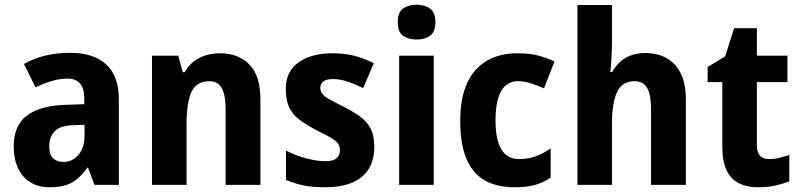

<svg xmlns="http://www.w3.org/2000/svg" viewBox="-20 -781 3383 811"><path d="M275 -558Q376 -558 429 -508.5Q482 -459 482 -363V0H379L352 -73H349Q329 -45 307 -26Q285 -7 256.5 1.5Q228 10 189 10Q143 10 109 -10.5Q75 -31 56.5 -70Q38 -109 38 -163Q38 -250 92.5 -292Q147 -334 252 -338L336 -341V-366Q336 -407 318 -428Q300 -449 266 -449Q233 -449 199.5 -439Q166 -429 130 -412L81 -511Q124 -535 173 -546.5Q222 -558 275 -558ZM290 -252Q235 -251 211.5 -227Q188 -203 188 -163Q188 -128 204 -112.5Q220 -97 248 -97Q286 -97 311.5 -127Q337 -157 337 -207V-254Z M909 -556Q986 -556 1033 -509Q1080 -462 1080 -361V0H933V-321Q933 -379 917 -408.5Q901 -438 864 -438Q810 -438 789 -393Q768 -348 768 -257V0H622V-546H733L752 -476H760Q776 -504 798.5 -521.5Q821 -539 850 -547.5Q879 -556 909 -556Z M1561 -161Q1561 -107 1538 -68.5Q1515 -30 1468.5 -10Q1422 10 1351 10Q1301 10 1263.5 2.5Q1226 -5 1188 -21V-145Q1228 -124 1274 -112Q1320 -100 1354 -100Q1387 -100 1401.5 -112.5Q1416 -125 1416 -146Q1416 -161 1409.5 -172Q1403 -183 1382 -196.5Q1361 -210 1317 -231Q1273 -254 1244 -276Q1215 -298 1201 -329Q1187 -360 1187 -405Q1187 -479 1241 -517.5Q1295 -556 1385 -556Q1431 -556 1472 -546.5Q1513 -537 1559 -514L1514 -409Q1479 -426 1448 -436.5Q1417 -447 1385 -447Q1360 -447 1346.5 -437.5Q1333 -428 1333 -410Q1333 -397 1340 -386.5Q1347 -376 1367 -364Q1387 -352 1428 -332Q1468 -312 1498 -291Q1528 -270 1544.5 -239.5Q1561 -209 1561 -161Z M1812 -546V0H1666V-546ZM1740 -761Q1774 -761 1796.5 -745Q1819 -729 1819 -687Q1819 -646 1796.5 -630Q1774 -614 1740 -614Q1705 -614 1682.5 -630Q1660 -646 1660 -687Q1660 -729 1682.5 -745Q1705 -761 1740 -761Z M2154 10Q2077 10 2026 -20Q1975 -50 1949.5 -112Q1924 -174 1924 -270Q1924 -366 1953 -429.5Q1982 -493 2036.5 -524.5Q2091 -556 2166 -556Q2218 -556 2255 -546Q2292 -536 2322 -521L2278 -408Q2245 -422 2219.5 -430Q2194 -438 2169 -438Q2137 -438 2115.5 -419.5Q2094 -401 2083.5 -364Q2073 -327 2073 -271Q2073 -216 2084.5 -180Q2096 -144 2118 -126.5Q2140 -109 2171 -109Q2210 -109 2242 -120.5Q2274 -132 2306 -154V-31Q2274 -9 2238.5 0.5Q2203 10 2154 10Z M2565 -608Q2565 -567 2562.5 -530Q2560 -493 2558 -477H2566Q2581 -504 2602 -522Q2623 -540 2649 -548.5Q2675 -557 2705 -557Q2757 -557 2795.5 -535.5Q2834 -514 2855.5 -471Q2877 -428 2877 -361V0H2730V-321Q2730 -381 2713.5 -409.5Q2697 -438 2661 -438Q2608 -438 2586.5 -392.5Q2565 -347 2565 -258V0H2419V-760H2565Z M3229 -109Q3252 -109 3271.5 -114Q3291 -119 3314 -126V-15Q3289 -5 3256.5 2.5Q3224 10 3182 10Q3136 10 3102 -6.5Q3068 -23 3049.5 -61Q3031 -99 3031 -163V-434H2969V-498L3043 -543L3081 -662H3177V-546H3306V-434H3177V-166Q3177 -138 3190 -123.5Q3203 -109 3229 -109Z"/></svg>

Font: Noto Sans Bengali SemiCondensed
Style: Bold
Weight: 700
Width: 4
Designer: Jelle Bosma - Monotype Design Team
Foundry: Monotype Imaging Inc.
Version: Version 2.003